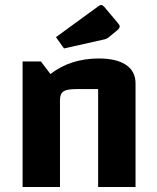

<svg xmlns="http://www.w3.org/2000/svg" viewBox="-20 -745 625 765"><path d="M70 -500H143L181 -450Q261 -512 374 -512Q444 -512 482 -486.5Q520 -461 520 -413V0H371V-390H282Q246 -390 232.5 -380.5Q219 -371 219 -346V0H70ZM203 -597 373 -721Q378 -725 383 -725Q387 -725 389.5 -723Q392 -721 396 -717L449 -654Q457 -645 457 -640Q457 -633 448 -625L415 -598Q405 -589 391 -587L235 -552Z"/></svg>

Font: Changa SemiBold
Style: Regular
Weight: 600
Designer: Eduardo Rodriguez Tunni
Foundry: Eduardo Rodriguez Tunni
Version: Version 2.002; ttfautohint (v1.5) -l 8 -r 50 -G 150 -x 14 -H